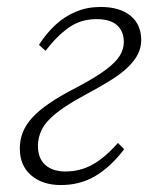

<svg xmlns="http://www.w3.org/2000/svg" viewBox="-20 -520 434 552"><path d="M155 12Q102 12 69.5 -16Q37 -44 37 -93Q37 -118 45.5 -139.5Q54 -161 72.5 -181.5Q91 -202 122.5 -223.5Q154 -245 201 -269Q254 -297 283.5 -319Q313 -341 324.5 -360Q336 -379 336 -399Q336 -430 316.5 -447.5Q297 -465 257 -465Q212 -465 177.5 -440.5Q143 -416 111 -374L92 -391Q113 -424 139.5 -448.5Q166 -473 198.5 -486.5Q231 -500 269 -500Q325 -500 355.5 -474.5Q386 -449 386 -405Q386 -384 377 -365.5Q368 -347 349.5 -328.5Q331 -310 301 -291Q271 -272 228 -249Q172 -219 142 -195Q112 -171 100.5 -148Q89 -125 89 -101Q89 -65 110 -46Q131 -27 168 -27Q210 -27 245.5 -46.5Q281 -66 319 -109L337 -91Q299 -41 255 -14.5Q211 12 155 12Z"/></svg>

Font: Source Serif 4 Light
Style: Italic
Weight: 300
Italic angle: -12°
Designer: Frank Grießhammer
Foundry: Adobe Systems Incorporated
Version: Version 4.004;hotconv 1.0.116;makeotfexe 2.5.65601